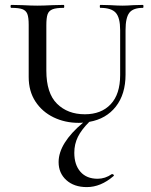

<svg xmlns="http://www.w3.org/2000/svg" viewBox="-20 -488 615 783"><path d="M563 -456Q523 -456 507.5 -436Q492 -416 492 -365V-184Q492 -104 452.5 -53.5Q413 -3 344 9Q312 41 297.5 70.5Q283 100 283 135Q283 184 308 212.5Q333 241 378 241Q409 241 436 222H438Q441 222 443.5 225Q446 228 443 230Q391 275 334 275Q282 275 250.5 246.5Q219 218 219 173Q219 96 319 12Q313 13 301 13Q245 13 198.5 -9.5Q152 -32 124.5 -74Q97 -116 97 -174V-387Q97 -417 91.5 -431Q86 -445 71.5 -450.5Q57 -456 26 -456Q23 -456 23 -462Q23 -468 26 -468L71 -467Q109 -465 132 -465Q156 -465 196 -467L240 -468Q242 -468 242 -462Q242 -456 240 -456Q209 -456 194 -450Q179 -444 174 -429.5Q169 -415 169 -385V-200Q169 -108 212.5 -65Q256 -22 326 -22Q393 -22 431.5 -63Q470 -104 470 -182V-365Q470 -416 452 -436Q434 -456 389 -456Q387 -456 387 -462Q387 -468 389 -468L429 -467Q461 -465 480 -465Q497 -465 525 -467L563 -468Q565 -468 565 -462Q565 -456 563 -456Z"/></svg>

Font: Cormorant SC Medium
Style: Regular
Weight: 500
Designer: Christian Thalmann (Catharsis Fonts)
Version: Version 3.000